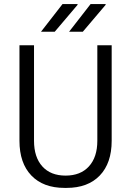

<svg xmlns="http://www.w3.org/2000/svg" viewBox="-20 -907 640 937"><path d="M295 10Q191 10 133 -50.5Q75 -111 75 -220V-686H146V-220Q146 -140 186.5 -95Q227 -50 300 -50Q373 -50 414 -95Q455 -140 455 -220V-686H525V-220Q525 -111 467 -50.5Q409 10 305 10ZM317 -752 422 -887H495L496 -884L384 -752ZM180 -752 285 -887H358L359 -884L247 -752Z"/></svg>

Font: Chivo Mono Medium ExtraLight
Style: Regular
Weight: 250
Monospace: yes
Version: Version 1.008